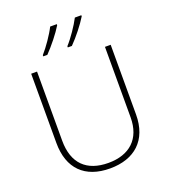

<svg xmlns="http://www.w3.org/2000/svg" viewBox="-168 -1069 1052 1198"><g transform="rotate(-20 358.0 -470.0)"><path d="M513 -943V-950H470C447 -905 400 -836 365 -798V-790H392C435 -833 486 -898 513 -943ZM350 -943V-950H306C284 -905 236 -836 202 -798V-790H229C271 -833 323 -898 350 -943ZM622 -252V-714H584V-246C584 -103 498 -26 358 -26C214 -26 133 -104 133 -255V-714H94V-254C94 -84 189 10 356 10C518 10 622 -80 622 -252Z"/></g></svg>

Font: Noto Sans Telugu ExtraLight
Style: Regular
Weight: 200
Designer: Jelle Bosma - Monotype Design Team
Foundry: Monotype Imaging Inc.
Version: Version 2.005